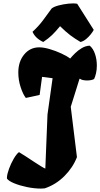

<svg xmlns="http://www.w3.org/2000/svg" viewBox="-20 -1023 585 1121"><path d="M219.7 78.1Q180.7 78.1 137.9 69.3Q95.2 60.5 62.7 47.1Q30.3 33.7 20.5 19.5V12.7Q21.5 -6.8 32.7 -37.6Q43.9 -68.4 60.1 -96.2Q76.2 -124 90.8 -134.8Q108.9 -124 132.1 -108.9Q155.3 -93.8 178.2 -78.6Q201.2 -63.5 219 -52.5Q236.8 -41.5 244.6 -38.6L257.3 -354.5L287.1 -566.4L225.6 -574.2L211.4 -468.8L130.9 -451.2Q114.7 -471.2 100.8 -513.2Q86.9 -555.2 86.9 -599.6Q86.9 -663.6 121.3 -705.1Q155.8 -746.6 209 -746.6Q235.4 -746.6 270.3 -736.3Q305.2 -726.1 337.9 -710.9Q370.6 -695.8 389.6 -681.2Q400.9 -694.8 418.5 -712.2Q436 -729.5 458 -742.4Q480 -755.4 503.9 -756.3Q523.9 -739.7 534.7 -708Q545.4 -676.3 545.4 -640.1Q545.4 -615.7 540.5 -594.7Q535.6 -573.7 529.3 -561.5Q514.2 -553.2 487.8 -553.2Q475.6 -553.2 464.1 -555.7Q452.6 -558.1 447.3 -563H444.3L393.1 -399.4L429.2 -105.5Q405.8 -44.9 356.2 4.9Q306.6 54.7 241.2 76.7Q231.9 78.1 219.7 78.1ZM232.4 -777.8Q186.5 -799.3 169.9 -837.4Q206.1 -870.6 231.4 -905Q256.8 -939.5 281.7 -973.6Q294.4 -983.9 322 -991.2Q349.6 -998.5 379.9 -1001.7Q410.2 -1004.9 430.7 -1001L527.3 -848.6Q522 -837.9 510 -822.8Q498 -807.6 482.7 -794.9Q467.3 -782.2 450.2 -777.8Q416 -797.9 389.9 -817.6Q363.8 -837.4 330.6 -870.1Q304.7 -838.4 283.9 -818.4Q263.2 -798.3 232.4 -777.8Z"/></svg>

Font: Fruktur
Style: Italic
Weight: 400
Italic angle: -8°
Designer: Viktoriya Grabowska, Eben Sorkin
Foundry: Viktoriya Grabowska
Version: Version 1.008; ttfautohint (v1.8.4.7-5d5b)